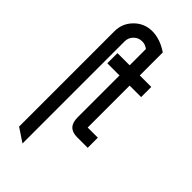

<svg xmlns="http://www.w3.org/2000/svg" viewBox="-274 -707 980 980"><g transform="rotate(45 216.0 -217.0)"><path d="M122.1 219.7 48.8 170.9V-517.6Q48.8 -574.2 88.9 -614.3Q128.9 -654.3 185.5 -654.3Q242.2 -654.3 299.8 -615.2V-449.2H382.8V-376H299.8V-73.2H373V0H296.4Q226.6 0 226.6 -73.2V-376H138.7V-449.2H226.6V-566.4Q209 -581.1 185.5 -581.1Q159.2 -581.1 140.6 -562.5Q122.1 -543.9 122.1 -517.6Z"/></g></svg>

Font: Catrinity
Style: Regular
Weight: 400
Designer: Alexander Lange
Foundry: High-Logic / Made with FontCreator
Version: Version 2.090;May 20, 2024;FontCreator 15.0.0.2974 64-bit